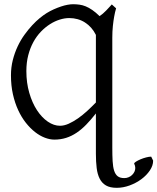

<svg xmlns="http://www.w3.org/2000/svg" viewBox="-20 -650 749 914"><path d="M265.6 -51.3Q285.2 -51.3 306.9 -61Q328.6 -70.8 351.1 -86.4Q373.5 -102.1 395.3 -122.1Q417 -142.1 436.5 -162.1V-483.9Q417.5 -522 384.5 -543Q351.6 -564 309.6 -564Q287.6 -564 264.2 -556.6Q240.7 -549.3 218 -534.9Q195.3 -520.5 174.8 -499.3Q154.3 -478 138.9 -450Q123.5 -421.9 114.5 -387.2Q105.5 -352.5 105.5 -311.5Q105.5 -255.9 119.4 -208Q133.3 -160.2 156 -125.5Q178.7 -90.8 207.5 -71Q236.3 -51.3 265.6 -51.3ZM436.5 -109.9Q413.6 -80.6 391.1 -57.4Q368.7 -34.2 344.7 -18.1Q320.8 -2 294.7 6.3Q268.6 14.6 238.8 14.6Q217.3 14.6 193.6 5.6Q169.9 -3.4 147 -21.2Q124 -39.1 103.3 -65.2Q82.5 -91.3 66.7 -125.5Q50.8 -159.7 41.5 -201.2Q32.2 -242.7 32.2 -291.5Q32.2 -329.6 41 -364.3Q49.8 -398.9 64 -429Q78.1 -459 96.2 -484.1Q114.3 -509.3 133.1 -529.5Q151.9 -549.8 169.7 -564.2Q187.5 -578.6 201.7 -587.4Q218.3 -597.7 235.8 -605.5Q253.4 -613.3 270 -618.9Q286.6 -624.5 301.5 -627.2Q316.4 -629.9 327.6 -629.9Q342.8 -629.9 357.7 -627.9Q372.6 -626 387.7 -619.9Q402.8 -613.8 419.2 -602.5Q435.5 -591.3 454.1 -573.2Q461.9 -578.6 470 -585.4Q478 -592.3 485.4 -599.9Q492.7 -607.4 499.5 -615Q506.3 -622.6 512.2 -628.9L532.7 -610.4Q527.3 -592.3 523.4 -570.3Q520 -551.8 517.3 -526.1Q514.6 -500.5 514.6 -470.7V51.8Q514.6 89.4 516.1 116.9Q517.6 144.5 523.4 162.6Q529.3 180.7 540.5 189.2Q551.8 197.8 571.8 197.8Q582.5 197.8 592 193.8Q601.6 189.9 608.6 183.1Q615.7 176.3 619.9 167.7Q624 159.2 624 149.4Q624 139.6 618.7 128.9Q618.7 125 627.4 119.4Q636.2 113.8 648.9 108.4Q661.6 103 675.5 99.4Q689.5 95.7 699.7 95.7L709 114.7Q709 138.2 693.4 161.4Q677.7 184.6 653.1 202.9Q628.4 221.2 597.4 232.7Q566.4 244.1 535.6 244.1Q503.9 244.1 484.6 232.9Q465.3 221.7 454.6 200.7Q443.8 179.7 440.2 149.7Q436.5 119.6 436.5 82Z"/></svg>

Font: Gentium Basic
Style: Regular
Weight: 400
Designer: J. Victor Gaultney and Annie Olsen
Foundry: SIL International
Version: Version 1.100